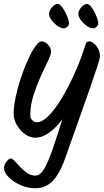

<svg xmlns="http://www.w3.org/2000/svg" viewBox="-39 -724 534 988"><path d="M223.6 -457.4Q223.6 -442.9 207.3 -409.6Q191 -376.2 170.2 -330.1Q149.4 -284.1 133.1 -232.7Q116.8 -181.4 116.8 -132Q116.8 -116 127.1 -105.4Q137.4 -94.8 151.1 -94.8Q174.3 -94.8 201.5 -119Q228.7 -143.2 256.8 -184.5Q284.9 -225.8 311.3 -276.5Q337.7 -327.2 360 -380.9Q382.3 -434.6 397.3 -482.8Q401.7 -498.1 405.4 -504.6Q409.2 -511.1 419.5 -511.1Q431.4 -511.1 444.2 -500.5Q457.1 -489.8 466.2 -472.7Q475.3 -455.5 475.3 -434.6Q475.3 -424.5 462.3 -383.6Q449.2 -342.7 425.4 -274.3Q401.5 -206 368.9 -114.4Q336.3 -22.9 296.9 88.8Q280.2 136.9 258.9 172.1Q237.7 207.3 209.1 226.1Q180.6 244.9 142.2 244.9Q104.6 244.9 67.5 228.7Q30.4 212.5 5.9 188.1Q-18.6 163.7 -18.6 139.1Q-18.6 129 -12.5 118.1Q-6.4 107.3 1.7 99.3Q9.8 91.3 15.3 91.3Q24.4 91.3 36.6 104.7Q48.9 118 64.9 135.4Q80.9 152.8 100.4 166.1Q119.8 179.5 143.3 179.5Q168.9 179.5 189.8 142.4Q210.7 105.4 232.3 42.3Q253.9 -20.8 278.6 -99.7Q303.3 -178.5 336.5 -263.2L360.4 -270.6Q343.3 -214.3 318.1 -167.7Q292.9 -121 263.1 -86.8Q233.3 -52.6 202.7 -33.9Q172.1 -15.3 143.9 -15.3Q123 -15.3 102.9 -25.8Q82.7 -36.3 66.8 -54.2Q50.8 -72 41.1 -93.8Q31.3 -115.5 31.3 -138.6Q31.3 -176.9 41.8 -225.5Q52.3 -274.2 68.8 -323.9Q85.3 -373.6 104.6 -416.1Q123.9 -458.7 142.4 -484.9Q161 -511.1 174.7 -511.1Q186.6 -511.1 197.6 -503.5Q208.7 -495.8 216.2 -483.7Q223.6 -471.5 223.6 -457.4ZM316.1 -603.7Q316.1 -595.3 307.5 -586.6Q298.8 -578 289.7 -578Q274.9 -578 257.2 -590.5Q239.4 -603.1 226.5 -620.7Q213.6 -638.3 213.6 -651.7Q213.6 -663.4 220.2 -675.1Q226.8 -686.7 237.2 -695.1Q247.7 -703.5 258.4 -703.5Q266.8 -703.5 276.7 -692.1Q286.6 -680.7 295.5 -663.6Q304.4 -646.5 310.3 -630.2Q316.1 -614 316.1 -603.7ZM466.8 -603.7Q466.8 -595.3 458.2 -586.6Q449.5 -578 440.3 -578Q425.6 -578 407.8 -590.5Q390.1 -603.1 377.2 -620.7Q364.3 -638.3 364.3 -651.7Q364.3 -663.4 370.9 -675.1Q377.4 -686.7 388.2 -695.1Q399 -703.5 409.1 -703.5Q417.5 -703.5 427.4 -692.1Q437.3 -680.7 446.2 -663.6Q455.1 -646.5 461 -630.2Q466.8 -614 466.8 -603.7Z"/></svg>

Font: Kalam Variable Light
Style: Regular
Weight: 300
Designer: Lipi Raval, Jonny Pinhorn
Foundry: Indian Type Foundry
Version: Version 3.000